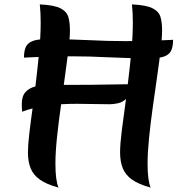

<svg xmlns="http://www.w3.org/2000/svg" viewBox="-20 -822 831 873"><path d="M298 -684Q298 -647 289.5 -580.5Q281 -514 270 -436Q319 -436 396.5 -436.5Q474 -437 561 -439Q570 -512 577 -585Q584 -658 584 -720Q584 -741 583 -762Q582 -783 580 -802Q646 -799 674.5 -784Q703 -769 710 -744Q717 -719 717 -684Q717 -652 710.5 -596Q704 -540 694 -471Q684 -402 674 -330Q664 -258 657.5 -192.5Q651 -127 651 -78Q651 -2 665 31Q610 16 580 -5.5Q550 -27 538 -57.5Q526 -88 526 -129Q526 -166 534 -230.5Q542 -295 553 -372Q537 -357 516.5 -352.5Q496 -348 478 -348Q442 -348 404.5 -349Q367 -350 329 -350Q311 -350 293 -349.5Q275 -349 258 -348Q247 -272 239.5 -201Q232 -130 232 -78Q232 -2 246 31Q191 16 161 -5.5Q131 -27 119 -57.5Q107 -88 107 -129Q107 -160 113 -212.5Q119 -265 128 -329Q103 -323 81 -314Q80 -322 79.5 -331Q79 -340 79 -348Q79 -385 96 -403.5Q113 -422 141 -429Q150 -504 157.5 -580Q165 -656 165 -720Q165 -741 164 -762Q163 -783 161 -802Q227 -799 255.5 -784Q284 -769 291 -744Q298 -719 298 -684ZM664 -557Q558 -557 472.5 -561.5Q387 -566 305 -566Q264 -566 221.5 -565Q179 -564 144 -562.5Q109 -561 89 -560Q89 -588 96.5 -606.5Q104 -625 126 -634.5Q148 -644 191 -644Q298 -644 383.5 -639.5Q469 -635 550 -635Q592 -635 634.5 -636Q677 -637 711.5 -638.5Q746 -640 767 -641Q767 -613 759.5 -594.5Q752 -576 730 -566.5Q708 -557 664 -557Z"/></svg>

Font: Merienda SemiBold
Style: Regular
Weight: 600
Designer: Eduardo Rodriguez Tunni
Foundry: Eduardo Rodriguez Tunni
Version: Version 2.001; ttfautohint (v1.8.4.7-5d5b)